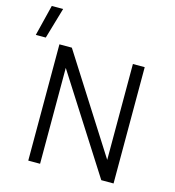

<svg xmlns="http://www.w3.org/2000/svg" viewBox="-183 -1094 1102 1209"><g transform="rotate(15 368.0 -489.5)"><path d="M0 0ZM669 -758V0H589L190 -625V0H113V-758H194L592 -133V-758ZM4 -979H78L19 -777H-46Z"/></g></svg>

Font: Biryani Light
Style: Regular
Weight: 300
Designer: Dan Reynolds and Mathieu Réguer
Foundry: Dan Reynolds and Mathieu Réguer
Version: Version 1.004; ttfautohint (v1.1) -l 5 -r 5 -G 72 -x 0 -D la